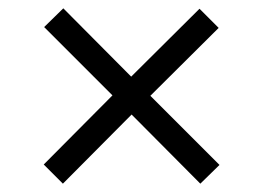

<svg xmlns="http://www.w3.org/2000/svg" viewBox="-20 -601 631 461"><path d="M85 -206 250 -372 86 -536 132 -581 295 -417 459 -580 505 -534 341 -371 507 -205 461 -160 296 -326 131 -160Z"/></svg>

Font: Poppins Light
Style: Regular
Weight: 300
Designer: Ninad Kale (Devanagari), Jonny Pinhorn (Latin)
Version: Version 5.002